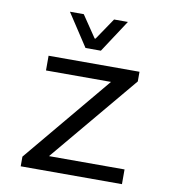

<svg xmlns="http://www.w3.org/2000/svg" viewBox="-81 -791 762 861"><g transform="rotate(10 300.0 -360.5)"><path d="M71 -44 404 -443H108V-510H522V-466L188 -67H532V0H71ZM168 -721H231L298 -622H302L369 -721H432L335 -573H265Z"/></g></svg>

Font: Office Code Pro
Style: Regular
Weight: 400
Designer: Nathan Rutzky & Paul D. Hunt
Foundry: Adobe Systems Incorporated
Version: Version 1.004